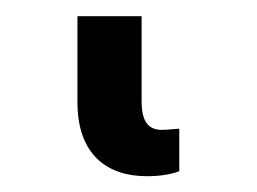

<svg xmlns="http://www.w3.org/2000/svg" viewBox="-20 24 317 237"><path d="M161.2 241.5C180 241.5 192.5 238.6 201.3 235.4V182.9C197.1 182.9 187.9 184.3 179.7 184.3C163.7 184.3 154.8 174.7 154.8 149.1V44H75.6V150.2C75.6 214.5 111.9 241.5 161.2 241.5Z"/></svg>

Font: Margiela Sans Medium
Style: Regular
Weight: 500
Designer: Stefan Endress, Andreas Faust
Version: Version 1.100;FEAKit 1.0